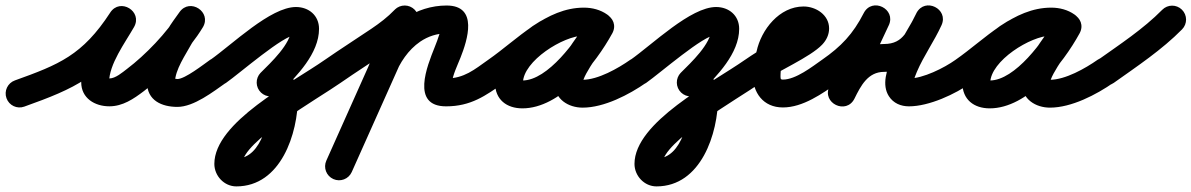

<svg xmlns="http://www.w3.org/2000/svg" viewBox="-64 -335 4319 696"><path d="M24 51.5C208.5 -14.6 305.1 -57.4 420.3 -234.5C438.1 -261.8 424.7 -289.2 402.7 -302.5C380.7 -315.9 350.3 -315.4 334.1 -287C291.5 -212.1 230.4 -125.1 230.4 -36.7C230.4 21.2 280 50.4 332.2 50.4C381.1 50.4 420.2 23.5 457.5 -4.7C533.9 -62.5 621.9 -154.2 671.2 -235.9C688 -263.7 676.3 -290.7 655.7 -304.2C635.1 -317.7 605.6 -317.7 586.8 -291.2C571.9 -270.2 555.9 -249.4 543.2 -227.1C543.2 -227.1 543 -226.8 542.9 -226.5C542.7 -226.3 542.6 -226 542.6 -226C511.1 -167.8 469.1 -103.3 469.1 -35.4C469.1 29.1 522.5 52.5 579 52.5C638.8 52.5 708.8 -2.6 756 -35.6C778.8 -51.6 784.4 -83.1 768.4 -106C752.4 -128.8 720.9 -134.4 698 -118.4C673.5 -101.2 606.5 -48.5 579 -48.5C570 -48.5 554.7 -55.3 563.1 -47.4C565.7 -45 567.7 -42.1 569 -38.9C569.1 -38.7 570.1 -33.8 570.1 -35.4C570.1 -82.3 609.1 -136.7 631.4 -178C631.4 -178 631.3 -177.7 631.1 -177.5C631 -177.2 630.8 -176.9 630.8 -176.9C642 -196.4 656.2 -214.5 669.2 -232.8C687.9 -259.2 675.2 -286.9 653.6 -301.1C632 -315.2 601.5 -315.8 584.8 -288.1C542 -217.2 462.7 -135.3 396.5 -85.3C379.6 -72.5 354.8 -50.6 332.2 -50.6C316.6 -50.6 322.5 -55.1 328.5 -45.5C330.1 -42.8 331.4 -33.6 331.4 -36.7C331.4 -102.6 389.3 -179.7 421.9 -237C438 -265.4 425.4 -292.2 404.3 -305.1C383.1 -318 353.5 -316.9 335.7 -289.6C234.8 -134.6 149.9 -100.9 -10 -43.5C-36.3 -34.1 -50 -5.2 -40.5 21C-31.1 47.3 -2.2 61 24 51.5Z M684.6 -46.7C700.6 -23.9 732.1 -18.3 755 -34.3C806.4 -70.3 964.2 -208.6 1008.8 -208.6C1011.8 -208.6 1006.1 -209.8 1005 -210.4C999.8 -213.3 995.6 -218 993.2 -223.6C992.2 -225.7 991.5 -232.8 991.5 -230.5C991.5 -176.6 917.6 -108 881.3 -71.7C861.6 -52 861.6 -20 881.3 -0.3C901 19.4 933 19.4 952.7 -0.3C1012 -59.6 1092.5 -141.2 1092.5 -230.5C1092.5 -278.9 1055.4 -309.6 1008.8 -309.6C916.3 -309.6 777.9 -173.6 697 -117C674.2 -101 668.6 -69.5 684.6 -46.7ZM871.1 -14.9C882.8 10.4 912.8 21.5 938.1 9.9C939.4 9.3 935.3 10.8 933.9 10.9C930 11.4 926.1 10.7 922.5 9.3C915 6.2 912.8 -2.6 914.3 6.2C914.9 9.6 915.1 13.1 915.1 16.6C915.1 86 887.7 239.7 792.7 239.7C793.4 239.7 794.2 239.8 795 239.8C796.5 240 798 240.2 799.4 240.6C804.8 242.1 809.6 245.5 812.1 250.6C812.9 252.2 813.4 254 813.7 255.8C814 257.8 814 259.3 814 259.1C814 178.1 1086.9 23.9 1172 -35.6C1194.8 -51.6 1200.4 -83.1 1184.4 -106C1168.4 -128.8 1136.9 -134.4 1114 -118.4C992.5 -33.3 713 107.6 713 259.1C713 302.5 748.6 340.7 792.7 340.7C954.4 340.7 1016.1 148.9 1016.1 16.6C1016.1 -49.1 967.6 -114.9 895.9 -81.9C870.6 -70.2 859.5 -40.2 871.1 -14.9Z M1171.8 -35.5C1227 -73.9 1283.7 -109.8 1339.3 -147.4C1375.4 -171.8 1409.3 -198 1439.5 -229.6C1458.8 -249.7 1458.1 -281.7 1437.9 -301C1417.8 -320.2 1385.8 -319.5 1366.5 -299.4C1341.3 -273.1 1312.8 -251.4 1282.7 -231.1C1226.7 -193.2 1169.7 -157.1 1114.2 -118.5C1091.3 -102.5 1085.6 -71 1101.5 -48.2C1117.5 -25.3 1149 -19.6 1171.8 -35.5ZM1356.9 -285.1C1277.6 -107.6 1198.2 69.9 1118.9 247.4C1107.5 272.9 1118.9 302.7 1144.4 314.1C1169.9 325.5 1199.7 314.1 1211.1 288.6C1290.4 111.1 1369.8 -66.4 1449.1 -243.9C1460.5 -269.3 1449.1 -299.2 1423.6 -310.6C1398.1 -322 1368.3 -310.5 1356.9 -285.1ZM1366.1 -58.8C1384.9 -107.5 1415.7 -154.2 1459.2 -184C1487.7 -203.4 1520.5 -214 1555 -214C1563.5 -214 1556.2 -213.2 1552.3 -214.6C1550.8 -215.3 1549.3 -215.9 1547.7 -216.6C1541 -220.6 1536.2 -226.3 1534.1 -233.8C1534 -234 1530.5 -216.7 1529.1 -212C1524.2 -195.4 1517.7 -179.2 1511.4 -163.1C1485.3 -97.3 1423.9 50.5 1553 50.5C1642.4 50.5 1695.6 12.6 1764.1 -35.7C1786.9 -51.8 1792.3 -83.3 1776.3 -106.1C1760.2 -128.9 1728.7 -134.3 1705.9 -118.3C1655.8 -82.9 1618.7 -50.5 1553 -50.5C1552.1 -50.5 1554.9 -50.1 1555.7 -49.8C1562 -47.3 1566.6 -43.5 1570.3 -37.8C1571.1 -36.2 1571.8 -34.7 1572.6 -33.2C1573 -32.1 1573.3 -28.8 1573.4 -29.9C1573.6 -31.5 1573.5 -33.1 1573.8 -34.8C1578.2 -65.9 1593.6 -96.5 1605.2 -125.8C1630.4 -189.3 1671.1 -315 1555 -315C1500.3 -315 1447.5 -298.2 1402.3 -267.4C1341.7 -226.1 1298 -163 1271.9 -95.2C1261.8 -69.1 1274.8 -39.9 1300.8 -29.9C1326.9 -19.8 1356.1 -32.8 1366.1 -58.8Z M1693.5 -48.2C1709.4 -25.3 1740.9 -19.6 1763.8 -35.5C1847.6 -93.7 1947.5 -206.3 2052.6 -206.3C2061.3 -206.3 2071.4 -205.1 2078.6 -199.9C2104.7 -181.3 2132.3 -194.4 2146.4 -216.3C2160.4 -238.1 2161.1 -268.6 2133.3 -284.7C2106.4 -300.3 2082.9 -306.6 2051.3 -306.6C1921.3 -306.6 1730.6 -172.3 1730.6 -34.2C1730.6 26 1772.7 57.8 1829.7 57.8C1967.6 57.8 2095.2 -104 2155.3 -213.8C2171.5 -243.3 2157.4 -270.2 2135.3 -282.3C2113.1 -294.4 2082.9 -291.8 2066.7 -262.3C2028.9 -193.2 1946.8 -111 1946.8 -31.6C1946.8 24.8 1996.7 55.2 2048 55.2C2126.1 55.2 2216.3 8.2 2279 -35.6C2301.8 -51.6 2307.4 -83.1 2291.4 -106C2275.4 -128.8 2243.9 -134.4 2221 -118.4C2176.5 -87.2 2103.8 -45.8 2048 -45.8C2045.8 -45.8 2043.6 -46 2041.4 -46.4C2036.7 -47.3 2043.4 -43.9 2045.4 -40.4C2046.4 -38.6 2047.1 -36.7 2047.5 -34.6C2047.7 -33.6 2047.8 -30.6 2047.8 -31.6C2047.8 -66.1 2132.8 -172.8 2155.3 -213.7C2171.5 -243.2 2157.4 -270.1 2135.2 -282.3C2113.1 -294.4 2082.9 -291.8 2066.7 -262.2C2027.4 -190.4 1922.3 -43.2 1829.7 -43.2C1815.8 -43.2 1820.8 -49.4 1829.5 -36.2C1831.6 -33.1 1831.6 -28.9 1831.6 -34.2C1831.6 -114 1979 -205.6 2051.3 -205.6C2066 -205.6 2071.3 -203.9 2082.7 -197.3C2110.4 -181.2 2137.1 -193.1 2150.4 -213.7C2163.7 -234.2 2163.4 -263.5 2137.4 -282.1C2112.7 -299.7 2082.6 -307.3 2052.6 -307.3C1915.8 -307.3 1811.2 -191.5 1706.2 -118.5C1683.3 -102.6 1677.6 -71.1 1693.5 -48.2Z M2207.6 -46.7C2223.6 -23.9 2255.1 -18.3 2278 -34.3C2329.4 -70.3 2487.2 -208.6 2531.8 -208.6C2534.8 -208.6 2529.1 -209.8 2528 -210.4C2522.8 -213.3 2518.6 -218 2516.2 -223.6C2515.2 -225.7 2514.5 -232.8 2514.5 -230.5C2514.5 -176.6 2440.6 -108 2404.3 -71.7C2384.6 -52 2384.6 -20 2404.3 -0.3C2424 19.4 2456 19.4 2475.7 -0.3C2535 -59.6 2615.5 -141.2 2615.5 -230.5C2615.5 -278.9 2578.4 -309.6 2531.8 -309.6C2439.3 -309.6 2300.9 -173.6 2220 -117C2197.2 -101 2191.6 -69.5 2207.6 -46.7ZM2394.1 -14.9C2405.8 10.4 2435.8 21.5 2461.1 9.9C2462.4 9.3 2458.3 10.8 2456.9 10.9C2453 11.4 2449.1 10.7 2445.5 9.3C2438 6.2 2435.8 -2.6 2437.3 6.2C2437.9 9.6 2438.1 13.1 2438.1 16.6C2438.1 86 2410.7 239.7 2315.7 239.7C2316.4 239.7 2317.2 239.8 2318 239.8C2319.5 240 2321 240.2 2322.4 240.6C2327.8 242.1 2332.6 245.5 2335.1 250.6C2335.9 252.2 2336.4 254 2336.7 255.8C2337 257.8 2337 259.3 2337 259.1C2337 178.1 2609.9 23.9 2695 -35.6C2717.8 -51.6 2723.4 -83.1 2707.4 -106C2691.4 -128.8 2659.9 -134.4 2637 -118.4C2515.5 -33.3 2236 107.6 2236 259.1C2236 302.5 2271.6 340.7 2315.7 340.7C2477.4 340.7 2539.1 148.9 2539.1 16.6C2539.1 -49.1 2490.6 -114.9 2418.9 -81.9C2393.6 -70.2 2382.5 -40.2 2394.1 -14.9Z M2694.9 -35.6C2753.9 -76.8 2873.1 -127.5 2916.6 -173.4C2931.9 -189.5 2941.5 -209.5 2941.5 -232C2941.5 -280.9 2893.9 -311.5 2849 -311.5C2761.3 -311.5 2695.3 -227.6 2678.6 -148.5C2678.6 -148.4 2678.9 -149.5 2679.2 -150.6C2679.4 -151.7 2679.7 -152.8 2679.7 -152.8C2670.8 -123.8 2664.5 -96.7 2664.5 -66C2664.5 0.8 2702.6 54.5 2774 54.5C2846.6 54.5 2917.1 4.2 2974 -35.6C2996.8 -51.6 3002.4 -83.1 2986.4 -106C2970.4 -128.8 2938.9 -134.4 2916 -118.4C2880.2 -93.3 2820.9 -46.5 2774 -46.5C2763.6 -46.5 2765.5 -51.3 2765.5 -66C2765.5 -86.5 2770.4 -104 2776.3 -123.2C2776.3 -123.3 2776.6 -124.3 2776.9 -125.4C2777.1 -126.4 2777.4 -127.5 2777.4 -127.5C2783.8 -157.7 2811.8 -210.5 2849 -210.5C2851.1 -210.5 2851.3 -209.2 2848.5 -211.8C2845 -215 2842.6 -219.7 2841.4 -224.4C2840.3 -229 2840.5 -232.6 2840.5 -232C2840.6 -233 2840.6 -233.9 2840.7 -234.8C2840.9 -236.7 2841.4 -238.3 2842.1 -240.1C2844.6 -246.9 2818.1 -225.8 2811.7 -222.2C2752.4 -188.7 2693.2 -157.5 2637.1 -118.4C2614.2 -102.5 2608.6 -71 2624.6 -48.1C2640.5 -25.2 2672 -19.6 2694.9 -35.6Z M2973.8 -35.5C3056.4 -92.9 3110.7 -151.1 3157 -241.5C3172 -270.9 3156.4 -297 3133.4 -308.2C3110.5 -319.5 3080.3 -315.8 3066.3 -285.9C3025 -197.7 2983.7 -109.6 2942.5 -21.4C2928.4 8.7 2943.7 34.6 2966.3 45.5C2988.9 56.4 3018.7 52.2 3033.5 22.4C3056.3 -23.8 3081.9 -74.5 3141 -74.5C3260.3 -74.5 3297.1 -146.2 3347.5 -240.7C3362.9 -269.4 3347 -295.4 3323.9 -306.8C3300.8 -318.2 3270.5 -315 3257 -285.4C3221 -206.1 3106.6 -66.5 3158.2 13.8C3174.6 39.3 3201.6 50.5 3231 50.5C3304 50.5 3399.1 6.3 3458.3 -35.9C3481 -52.1 3486.3 -83.6 3470.1 -106.3C3453.9 -129 3422.4 -134.3 3399.7 -118.1C3358.3 -88.6 3282.1 -50.5 3231 -50.5C3228.2 -50.5 3237.4 -46.9 3238.7 -45.7C3245 -40.1 3243.1 -37.4 3246.9 -32.1C3248.1 -30.5 3247.1 -36.1 3247.5 -38.1C3249.8 -50.7 3254.7 -63 3259.7 -74.7C3284.8 -133.5 3322.7 -185.6 3349 -243.6C3362.5 -273.3 3347.5 -298.8 3325.3 -309.7C3303.2 -320.7 3273.8 -317 3258.5 -288.3C3227.3 -229.9 3213.7 -175.5 3141 -175.5C3038.5 -175.5 2984.2 -105.7 2942.9 -22.4C2928.2 7.4 2943.9 33.5 2966.8 44.5C2989.7 55.5 3019.8 51.6 3033.9 21.4C3075.2 -66.8 3116.5 -154.9 3157.7 -243.1C3171.8 -273 3156.6 -298.8 3134.2 -309.8C3111.8 -320.8 3082.1 -316.9 3067 -287.5C3028.2 -211.6 2985.3 -166.6 2916.2 -118.5C2893.3 -102.5 2887.6 -71.1 2903.5 -48.2C2919.5 -25.3 2950.9 -19.6 2973.8 -35.5Z M3387.5 -48.2C3403.4 -25.3 3434.9 -19.6 3457.8 -35.5C3541.6 -93.7 3641.5 -206.3 3746.6 -206.3C3755.3 -206.3 3765.4 -205.1 3772.6 -199.9C3798.7 -181.3 3826.3 -194.4 3840.4 -216.3C3854.4 -238.1 3855.1 -268.6 3827.3 -284.7C3800.4 -300.3 3776.9 -306.6 3745.3 -306.6C3615.3 -306.6 3424.6 -172.3 3424.6 -34.2C3424.6 26 3466.7 57.8 3523.7 57.8C3661.6 57.8 3789.2 -104 3849.3 -213.8C3865.5 -243.3 3851.4 -270.2 3829.3 -282.3C3807.1 -294.4 3776.9 -291.8 3760.7 -262.3C3722.9 -193.2 3640.8 -111 3640.8 -31.6C3640.8 24.8 3690.7 55.2 3742 55.2C3820.1 55.2 3910.3 8.2 3973 -35.6C3995.8 -51.6 4001.4 -83.1 3985.4 -106C3969.4 -128.8 3937.9 -134.4 3915 -118.4C3870.5 -87.2 3797.8 -45.8 3742 -45.8C3739.8 -45.8 3737.6 -46 3735.4 -46.4C3730.7 -47.3 3737.4 -43.9 3739.4 -40.4C3740.4 -38.6 3741.1 -36.7 3741.5 -34.6C3741.7 -33.6 3741.8 -30.6 3741.8 -31.6C3741.8 -66.1 3826.8 -172.8 3849.3 -213.7C3865.5 -243.2 3851.4 -270.1 3829.2 -282.3C3807.1 -294.4 3776.9 -291.8 3760.7 -262.2C3721.4 -190.4 3616.3 -43.2 3523.7 -43.2C3509.8 -43.2 3514.8 -49.4 3523.5 -36.2C3525.6 -33.1 3525.6 -28.9 3525.6 -34.2C3525.6 -114 3673 -205.6 3745.3 -205.6C3760 -205.6 3765.3 -203.9 3776.7 -197.3C3804.4 -181.2 3831.1 -193.1 3844.4 -213.7C3857.7 -234.2 3857.4 -263.5 3831.4 -282.1C3806.7 -299.7 3776.6 -307.3 3746.6 -307.3C3609.8 -307.3 3505.2 -191.5 3400.2 -118.5C3377.3 -102.6 3371.6 -71.1 3387.5 -48.2Z M3902.8 -46.4C3919 -23.7 3950.5 -18.3 3973.3 -34.5C4057.9 -94.6 4148 -154.4 4221 -228.6C4240.6 -248.5 4240.3 -280.4 4220.4 -300C4200.5 -319.6 4168.6 -319.3 4149 -299.4C4080.3 -229.6 3994.4 -173.5 3914.7 -116.8C3892 -100.7 3886.7 -69.1 3902.8 -46.4Z"/></svg>

Font: FRB American Cursive Guidelines Ultra
Style: Bold Italic
Weight: 1000
Italic angle: -25°
Version: Version 2.0;Modular Font Editor K font №1